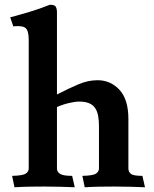

<svg xmlns="http://www.w3.org/2000/svg" viewBox="-20 -786 648 809"><path d="M220 -388Q271 -414 311 -431Q351 -448 391 -448Q446 -448 483.5 -407.5Q521 -367 521 -284V-76Q521 -62 531.5 -53.5Q542 -45 580 -45L591 3Q565 2 531 1Q497 0 464 0Q436 0 403.5 0.5Q371 1 337 3L327 -45Q372 -46 384.5 -54.5Q397 -63 397 -76V-254Q397 -278 393.5 -297.5Q390 -317 381 -330.5Q372 -344 355.5 -351Q339 -358 313 -358Q297 -358 271 -352Q245 -346 220 -335V-76Q220 -62 233 -53.5Q246 -45 284 -45L295 3Q269 2 235 1Q201 0 168 0Q140 0 107.5 0.5Q75 1 41 3L31 -45Q76 -46 88.5 -54.5Q101 -63 101 -76V-619Q101 -657 87.5 -668Q74 -679 36 -675L23 -713Q61 -723 104.5 -736Q148 -749 190 -766Q211 -766 215.5 -757Q220 -748 220 -737Z"/></svg>

Font: Lusitana
Style: Bold
Weight: 700
Designer: Ana Paula Megda
Foundry: Ana Paula Megda
Version: Version 1.000; ttfautohint (v1.1) -l 8 -r 50 -G 200 -x 14 -D